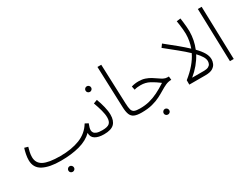

<svg xmlns="http://www.w3.org/2000/svg" viewBox="-72 -1371 2900 2226"><g transform="rotate(-30 1378.5 -258.0)"><path d="M359 21Q209 21 123.5 -24Q38 -69 38 -172Q38 -208 46 -248.5Q54 -289 65 -323L112 -310Q104 -285 96.5 -250.5Q89 -216 89 -184Q89 -103 158 -66.5Q227 -30 382 -30Q533 -30 643 -73.5Q753 -117 813 -217L855 -195Q845 -169 839.5 -149.5Q834 -130 834 -114Q834 -96 844 -80.5Q854 -65 879.5 -55.5Q905 -46 953 -46Q968 -46 974 -39Q980 -32 980 -22Q980 -11 971.5 -3Q963 5 947 5Q872 5 829 -22Q786 -49 788 -105Q722 -39 613 -9Q504 21 359 21ZM414 200Q398 200 387 189.5Q376 179 376 164Q376 148 387 136.5Q398 125 414 125Q429 125 440 136.5Q451 148 451 164Q451 179 440 189.5Q429 200 414 200Z M947 5 954 -46Q1022 -46 1048.5 -69.5Q1075 -93 1075 -147Q1075 -190 1060 -245.5Q1045 -301 1022 -364L1072 -383Q1094 -326 1109 -264.5Q1124 -203 1124 -155Q1124 -75 1083 -35Q1042 5 947 5ZM1050 -503Q1034 -503 1023 -514Q1012 -525 1012 -540Q1012 -556 1023 -567Q1034 -578 1050 -578Q1065 -578 1076 -567Q1087 -556 1087 -540Q1087 -525 1076 -514Q1065 -503 1050 -503Z M1451 5Q1389 5 1354.5 -10Q1320 -25 1305.5 -61.5Q1291 -98 1289 -161L1269 -710H1320L1340 -182Q1342 -125 1350.5 -96Q1359 -67 1383.5 -56.5Q1408 -46 1458 -46Q1472 -46 1478 -39Q1484 -32 1484 -22Q1484 -11 1476 -3Q1468 5 1451 5Z M1451 5 1458 -46Q1526 -46 1584 -60.5Q1642 -75 1700 -103.5Q1758 -132 1825 -176Q1767 -220 1714 -248.5Q1661 -277 1596 -277Q1573 -277 1554 -275Q1535 -273 1511 -266L1501 -314Q1547 -328 1596 -328Q1645 -328 1683 -315Q1721 -302 1752 -283Q1783 -264 1809.5 -245Q1836 -226 1860.5 -213Q1885 -200 1911 -200H1931L1936 -153Q1895 -153 1859 -136.5Q1823 -120 1785.5 -97Q1748 -74 1702 -50.5Q1656 -27 1595 -11Q1534 5 1451 5ZM1703 177Q1687 177 1676 166.5Q1665 156 1665 141Q1665 125 1676 113.5Q1687 102 1703 102Q1718 102 1729 113.5Q1740 125 1740 141Q1740 156 1729 166.5Q1718 177 1703 177Z M2349 -532Q2349 -559 2345.5 -592.5Q2342 -626 2338 -657Q2334 -688 2330 -709L2383 -716Q2386 -697 2390 -664.5Q2394 -632 2397 -597Q2400 -562 2400 -535Q2399 -417 2356 -313Q2410 -258 2435 -213.5Q2460 -169 2460 -126Q2460 -100 2448 -70.5Q2436 -41 2402.5 -20.5Q2369 0 2305 0H2089V-59Q2162 -117 2213.5 -177.5Q2265 -238 2296 -302Q2245 -351 2175 -407.5Q2105 -464 2023 -530L2053 -571Q2138 -504 2203.5 -449.5Q2269 -395 2317 -350Q2349 -436 2349 -532ZM2158 -53H2313Q2353 -53 2374.5 -64Q2396 -75 2404 -92.5Q2412 -110 2412 -129Q2412 -159 2391.5 -192.5Q2371 -226 2334 -265Q2303 -206 2258.5 -152.5Q2214 -99 2158 -53Z M2633 0 2613 -710H2664L2684 0Z"/></g></svg>

Font: Noto Sans Arabic UI SmCn Lt
Style: Regular
Weight: 300
Width: 4
Designer: Monotype Design Team, Nadine Chahine and Nizar Qandah
Foundry: Monotype Imaging Inc.
Version: Version 2.010; ttfautohint (v1.8.4.7-5d5b)